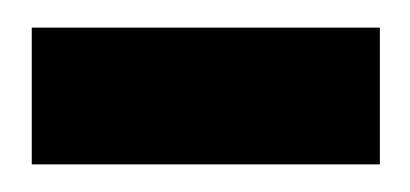

<svg xmlns="http://www.w3.org/2000/svg" viewBox="-20 -653 297 139"><path d="M255 -534H3V-633H255Z"/></svg>

Font: Tajawal ExtraBold
Style: Regular
Weight: 800
Designer: Boutros Fonts
Foundry: Created by Boutros International 2017
Version: Version 1.700